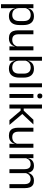

<svg xmlns="http://www.w3.org/2000/svg" viewBox="1493 -2203 882 3908"><g transform="rotate(90 1934.0 -249.0)"><path d="M306.5 10.5Q261.5 10.5 228.5 -4.5Q195.5 -19.5 175 -47.5Q154.5 -75.5 147.5 -112.5H121L144.5 -188.5Q146.5 -144.5 164.2 -115.2Q182 -86 212.5 -71.5Q243 -57 281.5 -57Q343 -57 375.8 -93Q408.5 -129 408.5 -198.5V-292Q408.5 -361 376 -397Q343.5 -433 281.5 -433Q244.5 -433 216 -418.5Q187.5 -404 168.8 -379Q150 -354 143 -322L123 -378.5H146.5Q154.5 -412 173.8 -439.2Q193 -466.5 226.8 -482.8Q260.5 -499 310 -499Q398 -499 444 -444.2Q490 -389.5 490 -285.5V-204.5Q490 -99.5 443.8 -44.5Q397.5 10.5 306.5 10.5ZM66 172V-488H147L143.5 -370.5L144.5 -345.5V-140L144 -123.5L146.5 13.5V172Z M677.5 -488V-184.5Q677.5 -146 688.2 -117.2Q699 -88.5 723.5 -72.8Q748 -57 789.5 -57Q828.5 -57 856.5 -71.2Q884.5 -85.5 902.2 -110.5Q920 -135.5 926.5 -167L941 -109.5H923.5Q916 -76.5 896 -49.2Q876 -22 842.2 -5.8Q808.5 10.5 759 10.5Q701.5 10.5 665.8 -11.2Q630 -33 613.5 -74.8Q597 -116.5 597 -175.5V-488ZM1004 -488V0H923L926.5 -117L923 -122V-488Z M1376.5 10.5Q1331.5 10.5 1298.2 -4.5Q1265 -19.5 1244.5 -47.5Q1224 -75.5 1217 -112.5H1190L1214.5 -188.5Q1217 -144.5 1235.2 -115.2Q1253.5 -86 1284 -71.5Q1314.5 -57 1353 -57Q1414 -57 1446.2 -93Q1478.5 -129 1478.5 -200V-291.5Q1478.5 -361 1446 -397Q1413.5 -433 1351.5 -433Q1314.5 -433 1286 -418.5Q1257.5 -404 1238.8 -379Q1220 -354 1213 -322L1194.5 -378.5H1217.5Q1225 -412 1244.2 -439.2Q1263.5 -466.5 1297 -482.8Q1330.5 -499 1380 -499Q1468 -499 1514 -444.2Q1560 -389.5 1560 -285.5V-204.5Q1560 -99.5 1513.2 -44.5Q1466.5 10.5 1376.5 10.5ZM1136 0V-662.5H1216.5V-503.5L1214 -363.5L1214.5 -348V-144L1213.5 -118L1217 0Z M1675.5 0V-662.5H1756V0Z M1893 0V-488H1974V0ZM1933.5 -568Q1908.5 -568 1896.2 -581.2Q1884 -594.5 1884 -617.5V-620Q1884 -643.5 1896.2 -656.5Q1908.5 -669.5 1933.5 -669.5Q1958.5 -669.5 1971 -656.5Q1983.5 -643.5 1983.5 -620V-617.5Q1983.5 -594 1971 -581Q1958.5 -568 1933.5 -568Z M2425 0 2232 -227.5H2180.5V-290.5H2232L2417 -488H2513L2291.5 -252.5V-272L2522 0ZM2108 0V-662.5H2188.5V0Z M2660 -488V-184.5Q2660 -146 2670.8 -117.2Q2681.5 -88.5 2706 -72.8Q2730.5 -57 2772 -57Q2811 -57 2839 -71.2Q2867 -85.5 2884.8 -110.5Q2902.5 -135.5 2909 -167L2923.5 -109.5H2906Q2898.5 -76.5 2878.5 -49.2Q2858.5 -22 2824.8 -5.8Q2791 10.5 2741.5 10.5Q2684 10.5 2648.2 -11.2Q2612.5 -33 2596 -74.8Q2579.5 -116.5 2579.5 -175.5V-488ZM2986.5 -488V0H2905.5L2909 -117L2905.5 -122V-488Z M3728 0V-305.5Q3728 -344 3718.2 -372.2Q3708.5 -400.5 3686.2 -416Q3664 -431.5 3626.5 -431.5Q3591 -431.5 3565 -417Q3539 -402.5 3523 -378.2Q3507 -354 3500.5 -323L3488 -380.5H3498Q3506 -412 3525 -439Q3544 -466 3576.5 -482.5Q3609 -499 3657 -499Q3711.5 -499 3744.8 -477.5Q3778 -456 3793.5 -414.8Q3809 -373.5 3809 -314.5V0ZM3118.5 0V-488H3199.5L3196 -371L3199.5 -366V0ZM3423.5 0V-305.5Q3423.5 -344 3413.8 -372.2Q3404 -400.5 3382 -416Q3360 -431.5 3322.5 -431.5Q3286.5 -431.5 3260.5 -417Q3234.5 -402.5 3218.5 -377.8Q3202.5 -353 3196 -321.5L3181 -379H3199Q3206.5 -412 3225 -439.2Q3243.5 -466.5 3275.2 -482.8Q3307 -499 3352.5 -499Q3420 -499 3455.2 -464Q3490.5 -429 3499.5 -362Q3502 -352 3503 -340.2Q3504 -328.5 3504 -317V0Z"/></g></svg>

Font: Anek Gujarati
Style: Regular
Weight: 400
Designer: Mrunmayee Ghaisas (Gujarati), Yesha Goshar (Latin)
Foundry: Ek Type
Version: Version 1.003